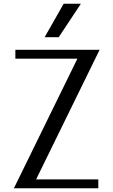

<svg xmlns="http://www.w3.org/2000/svg" viewBox="-20 -1023 613 1037"><path d="M417 -1003H324L221 -822H297ZM511 -6V-54H175L518 -754H63V-706H398L55 -6Z"/></svg>

Font: LXGW Marker Gothic
Style: Regular
Weight: 400
Version: Version 1.001